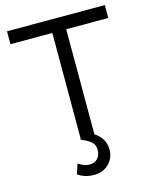

<svg xmlns="http://www.w3.org/2000/svg" viewBox="-133 -792 875 1094"><g transform="rotate(-15 304.5 -244.5)"><path d="M259 0 263 -3V-628H16V-704H593V-628H345V-8Q377 12 391.5 39Q406 66 406 99Q406 147 372 181Q338 215 285 215Q254 215 230.5 207Q207 199 190 186L209 128Q223 137 238.5 144Q254 151 276 151Q304 151 322 133Q340 115 340 81Q340 55 324.5 38Q309 21 259 0Z"/></g></svg>

Font: Prodigy Sans
Style: Regular
Weight: 400
Designer: Wei Huang
Foundry: Wei Huang
Version: Version 1.003; ttfautohint (v1.8.3)